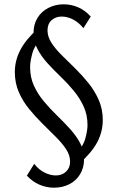

<svg xmlns="http://www.w3.org/2000/svg" viewBox="-20 -678 547 893"><path d="M353 79 330 42Q367 3 377 -34.5Q387 -72 387 -96Q387 -144 369 -183Q351 -222 322.5 -256.5Q294 -291 261.5 -322Q229 -353 200.5 -384.5Q172 -416 154 -450.5Q136 -485 136 -525Q136 -565 154.5 -595Q173 -625 205.5 -641.5Q238 -658 276 -658Q311 -658 343.5 -644Q376 -630 402 -601L368 -547Q346 -574 319.5 -587.5Q293 -601 267 -601Q239 -601 220 -584Q201 -567 201 -537Q201 -507 219.5 -478.5Q238 -450 267.5 -421Q297 -392 329.5 -360Q362 -328 391.5 -291.5Q421 -255 439.5 -212.5Q458 -170 458 -120Q458 -66 433 -18Q408 30 353 79ZM231 195Q196 195 163.5 181Q131 167 105 139L139 84Q161 112 188 125Q215 138 240 138Q268 138 287 120.5Q306 103 306 74Q306 44 287.5 16Q269 -12 239.5 -41.5Q210 -71 177.5 -103Q145 -135 115.5 -171Q86 -207 67.5 -249.5Q49 -292 49 -343Q49 -396 74 -444.5Q99 -493 153 -542L176 -504Q140 -466 130 -428.5Q120 -391 120 -366Q120 -318 138 -279Q156 -240 184.5 -206Q213 -172 245.5 -140.5Q278 -109 306.5 -77.5Q335 -46 353 -12Q371 22 371 62Q371 102 352.5 132.5Q334 163 302 179Q270 195 231 195Z"/></svg>

Font: Ysabeau Office Medium
Style: Regular
Weight: 500
Designer: Christian Thalmann (Catharsis Fonts)
Version: Version 2.001;gftools[0.9.30]; featfreeze: tnum,lnum,ss02